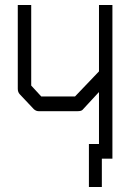

<svg xmlns="http://www.w3.org/2000/svg" viewBox="-20 -686 526 772"><path d="M432 -666V-48H389.5V66H337.5V-107H378V-316L311.5 -244Q306 -239 292.5 -239H135Q125 -239 116 -247L59.5 -307Q51.5 -315.5 51.5 -329V-666H105.5V-342L146 -298H281.5L378 -399V-666Z"/></svg>

Font: 3270 Nerd Font Mono SemCond
Style: Regular
Weight: 400
Monospace: yes
Version: Version 3.0.1;Nerd Fonts 3.1.1